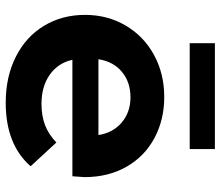

<svg xmlns="http://www.w3.org/2000/svg" viewBox="-70 -693 771 671"><g transform="rotate(90 315.5 -357.5)"><path d="M596 -225H189Q200 -175 241 -146Q282 -117 343 -117Q385 -117 417.5 -129.5Q450 -142 478 -169L561 -79Q485 8 339 8Q248 8 178 -27.5Q108 -63 70 -126Q32 -189 32 -269Q32 -348 69.5 -411.5Q107 -475 172.5 -510.5Q238 -546 319 -546Q398 -546 462 -512Q526 -478 562.5 -414.5Q599 -351 599 -267Q599 -264 596 -225ZM187 -316H452Q444 -367 408 -397.5Q372 -428 320 -428Q267 -428 231 -398Q195 -368 187 -316ZM131 -723H501V-635H131Z"/></g></svg>

Font: Montserrat-Bold
Style: Bold
Weight: 700
Version: Version 7.200